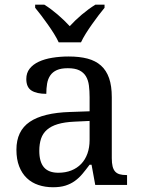

<svg xmlns="http://www.w3.org/2000/svg" viewBox="-20 -786 603 816"><path d="M147 -145Q147 -98.1 166.7 -75Q186.5 -51.8 228 -51.8Q258.3 -51.8 283 -61.5Q307.6 -71.3 325 -89.4Q342.3 -107.4 351.6 -133.3Q360.8 -159.2 360.8 -190.9V-272L296.9 -269Q254.4 -267.1 225.8 -258.5Q197.3 -250 179.7 -234.6Q162.1 -219.2 154.5 -196.8Q147 -174.3 147 -145ZM268.1 -496.1Q239.3 -496.1 221.4 -488Q203.6 -480 193.6 -465.3Q183.6 -450.7 180.2 -430.7Q176.8 -410.6 176.8 -387.2Q135.3 -387.2 113.5 -401.4Q91.8 -415.5 91.8 -450.2Q91.8 -476.1 106 -494.1Q120.1 -512.2 144.8 -523.7Q169.4 -535.2 202.1 -540.5Q234.9 -545.9 272 -545.9Q317.9 -545.9 352.1 -536.9Q386.2 -527.8 409.2 -507.3Q432.1 -486.8 443.6 -453.9Q455.1 -420.9 455.1 -373V-113.8Q455.1 -92.8 458.5 -79.1Q461.9 -65.4 469.2 -57.1Q476.6 -48.8 488.5 -45.4Q500.5 -42 517.1 -42H520V0H384.8L369.1 -85.9H360.8Q345.2 -64.9 330.6 -47.4Q315.9 -29.8 298.3 -17.1Q280.8 -4.4 258.5 2.7Q236.3 9.8 205.1 9.8Q171.9 9.8 143.3 0.2Q114.7 -9.3 94 -29.1Q73.2 -48.8 61.5 -78.9Q49.8 -108.9 49.8 -149.9Q49.8 -229.5 106.4 -268.1Q163.1 -306.6 277.8 -310.1L360.8 -313V-373Q360.8 -399.9 357.9 -422.6Q355 -445.3 345.2 -461.7Q335.4 -478 317.1 -487.1Q298.8 -496.1 268.1 -496.1ZM129.4 -766.1H168.5Q182.6 -757.3 197 -746.6Q211.4 -735.8 225.3 -723.9Q239.3 -711.9 252.2 -699.5Q265.1 -687 276.4 -674.8Q287.6 -687 300.5 -699.5Q313.5 -711.9 327.6 -723.9Q341.8 -735.8 356.4 -746.6Q371.1 -757.3 385.3 -766.1H424.3V-752.9Q412.6 -738.8 398.4 -720.2Q384.3 -701.7 370.4 -681.9Q356.4 -662.1 344.2 -642.6Q332 -623 324.2 -606H229.5Q221.7 -623 209.5 -642.6Q197.3 -662.1 183.3 -681.9Q169.4 -701.7 155.3 -720.2Q141.1 -738.8 129.4 -752.9Z"/></svg>

Font: Droid Serif
Style: Regular
Weight: 400
Designer: Monotype Design team
Foundry: Monotype Imaging Inc.
Version: Version 1.03